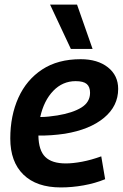

<svg xmlns="http://www.w3.org/2000/svg" viewBox="-20 -810 539 840"><path d="M440 -26Q396 -8 345.5 1Q295 10 246 10Q140 10 82.5 -46Q25 -102 25 -204Q25 -304 60.5 -382.5Q96 -461 164.5 -506Q233 -551 333 -551Q407 -551 452 -515.5Q497 -480 497 -421Q497 -346 435 -294.5Q373 -243 264 -225Q203 -216 148 -217Q149 -152 178 -123.5Q207 -95 268 -95Q299 -95 339 -102.5Q379 -110 423 -126ZM311 -455Q254 -455 213 -412.5Q172 -370 156 -298Q174 -298 193 -300Q212 -302 231 -305Q298 -316 336 -339.5Q374 -363 374 -404Q374 -430 359.5 -442.5Q345 -455 311 -455ZM290 -596 199 -790H317L385 -596Z"/></svg>

Font: Georama SemiBold
Style: Italic
Weight: 600
Italic angle: -9°
Designer: Jean-Baptiste Levee
Foundry: Production Type
Version: Version 1.000